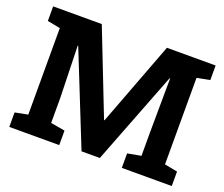

<svg xmlns="http://www.w3.org/2000/svg" viewBox="-117 -888 1243 1064"><g transform="rotate(20 504.5 -355.5)"><path d="M27.3 0V-85.4L103 -100.1V-610.4L27.3 -625V-710.9H103H314L507.8 -215.3H510.7L698.2 -710.9H985.4V-625L909.2 -610.4V-100.1L985.4 -85.4V0H690.9V-85.4L770.5 -100.1V-236.3L772.9 -557.1L770 -557.6L557.6 -9.8H449.7L232.4 -553.2L229.5 -552.7L237.8 -251V-100.1L321.8 -85.4V0Z"/></g></svg>

Font: Roboto Slab LO
Style: Bold
Weight: 700
Designer: Google
Version: Version 2.000